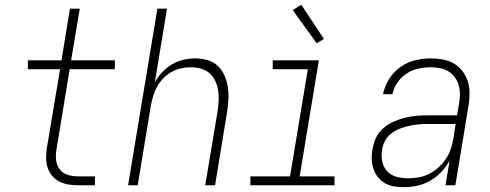

<svg xmlns="http://www.w3.org/2000/svg" viewBox="-20 -771 2040 799"><path d="M304 0Q284 0 263.5 -3.5Q243 -7 226 -16Q209 -25 196.5 -40Q184 -55 178 -74Q172 -93 172 -113.5Q172 -134 175 -155L230 -483H96V-520H236L271 -735H312L276 -520H458V-483H270L215 -149Q211 -126 213.5 -104.5Q216 -83 228.5 -66.5Q241 -50 261.5 -43.5Q282 -37 304 -37H375V0Z M513 0 635 -735H675L624 -427Q636 -450 654 -469.5Q672 -489 694.5 -502.5Q717 -516 742 -522Q767 -528 792 -528Q818 -528 843 -521Q868 -514 886 -497Q904 -480 914 -457Q924 -434 928 -409Q932 -384 930.5 -357.5Q929 -331 925 -305L875 0H834L886 -311Q889 -332 890 -354Q891 -376 887.5 -396.5Q884 -417 875 -435.5Q866 -454 851 -467Q836 -480 815.5 -485.5Q795 -491 773 -491Q753 -491 733 -486.5Q713 -482 694 -471.5Q675 -461 660 -445.5Q645 -430 634.5 -411.5Q624 -393 618 -373Q612 -353 608 -333L553 0Z M1022 0V-37H1187L1261 -483H1115V-520H1307L1227 -37H1372V0ZM1298 -591 1198 -729 1234 -751 1328 -609Z M1660 8Q1639 8 1618.5 4.5Q1598 1 1581 -9Q1564 -19 1552 -34.5Q1540 -50 1534 -69Q1528 -88 1527 -108.5Q1526 -129 1530 -150Q1534 -174 1544.5 -197Q1555 -220 1574.5 -237Q1594 -254 1617.5 -264.5Q1641 -275 1664.5 -281Q1688 -287 1712 -289Q1736 -291 1760 -291H1882L1890 -339Q1894 -359 1894 -378.5Q1894 -398 1889 -416Q1884 -434 1873 -449Q1862 -464 1846 -474Q1830 -484 1811 -487.5Q1792 -491 1772 -491Q1747 -491 1721 -485.5Q1695 -480 1672 -465Q1649 -450 1633.5 -427Q1618 -404 1613 -379H1574Q1580 -411 1598.5 -441Q1617 -471 1645.5 -491.5Q1674 -512 1707 -520Q1740 -528 1772 -528Q1798 -528 1823 -523.5Q1848 -519 1869 -506.5Q1890 -494 1904.5 -475Q1919 -456 1926.5 -433Q1934 -410 1934 -384.5Q1934 -359 1930 -333L1875 0H1834L1851 -103Q1837 -77 1816 -55Q1795 -33 1769.5 -18.5Q1744 -4 1715.5 2Q1687 8 1660 8ZM1678 -29Q1700 -29 1722.5 -33Q1745 -37 1766 -47.5Q1787 -58 1805 -74.5Q1823 -91 1836 -110.5Q1849 -130 1856 -152Q1863 -174 1867 -196L1876 -255H1760Q1741 -255 1722 -253.5Q1703 -252 1683.5 -247.5Q1664 -243 1645 -236Q1626 -229 1609.5 -216.5Q1593 -204 1583 -186Q1573 -168 1570 -149Q1566 -124 1570.5 -100Q1575 -76 1590.5 -59Q1606 -42 1629.5 -35.5Q1653 -29 1678 -29Z"/></svg>

Font: Iosevka SS04 XLt Obl
Style: Regular
Weight: 200
Italic angle: -9°
Monospace: yes
Designer: Belleve Invis
Foundry: Belleve Invis
Version: Version 19.0.0; ttfautohint (v1.8.4)